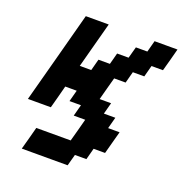

<svg xmlns="http://www.w3.org/2000/svg" viewBox="-134 -742 935 984"><g transform="rotate(20 333.5 -250.0)"><path d="M91.3 125H341.3L358.4 62.5H420.9L437.5 0H500Q505.9 -21 516.8 -62.5Q527.8 -104 533.7 -125H471.2L487.8 -187.5H425.3L441.9 -250H379.4Q384.8 -270.5 396 -312.3Q407.2 -354 413.1 -375H475.6L492.2 -437.5H554.7L571.3 -500H633.8Q639.6 -520.5 650.9 -562.3Q662.1 -604 667.5 -625H542.5L525.9 -562.5H463.4L446.3 -500H383.8L367.2 -437.5H304.7L288.1 -375H225.6Q236.8 -416.5 259 -500Q281.2 -583.5 292.5 -625H167.5Q145.5 -542 100.8 -375Q56.2 -208 33.7 -125H158.7Q164.6 -145.5 175.5 -187.3Q186.5 -229 191.9 -250H254.4L237.8 -187.5H300.3L283.7 -125H346.2Q340.8 -104 329.6 -62.5Q318.4 -21 312.5 0H125Q119.6 21 108.4 62.5Q97.2 104 91.3 125Z"/></g></svg>

Font: Faithful 32x
Style: Oblique
Weight: 400
Foundry: Faithful Resource Pack
Version: Version 1.0; January 27, 2023